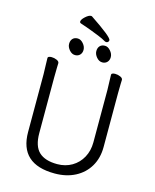

<svg xmlns="http://www.w3.org/2000/svg" viewBox="-148 -1130 1007 1247"><g transform="rotate(15 355.0 -507.0)"><path d="M531 -658 530 -697Q530 -703 537 -706Q544 -709 555 -709Q573 -709 590 -701.5Q607 -694 607 -682Q607 -666 606 -654L605 -594V-230Q605 -156 572 -100Q539 -44 479.5 -13Q420 18 342 18Q106 18 106 -198V-586Q106 -613 104 -655L103 -695Q103 -701 110 -704Q117 -707 128 -707Q146 -707 163 -699.5Q180 -692 180 -680Q180 -662 179 -649L178 -584V-210Q178 -122 219 -83.5Q260 -45 342 -45Q397 -45 440.5 -70.5Q484 -96 508.5 -141Q533 -186 533 -242V-595ZM398 -820Q398 -842 410 -855Q422 -868 444 -868Q464 -868 481.5 -848Q499 -828 499 -806Q499 -785 486.5 -772Q474 -759 454 -759Q432 -759 415 -779Q398 -799 398 -820ZM215 -820Q215 -842 227 -855Q239 -868 261 -868Q281 -868 298.5 -848Q316 -828 316 -806Q316 -785 303.5 -772Q291 -759 271 -759Q249 -759 232 -779Q215 -799 215 -820ZM445 -893Q440 -893 434 -896Q414 -908 383 -920.5Q352 -933 330.5 -941Q309 -949 298 -953L254 -968Q247 -971 247 -978Q247 -992 269 -1012Q291 -1032 306 -1032Q310 -1032 312 -1031Q462 -931 462 -910Q462 -903 457 -898Q452 -893 445 -893Z"/></g></svg>

Font: Iansui
Style: Regular
Weight: 400
Designer: But Ko / Fontworks Inc.
Foundry: zi-hi.com / Fontworks Inc.
Version: Version 1.002